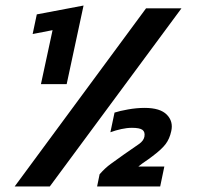

<svg xmlns="http://www.w3.org/2000/svg" viewBox="-20 -674 713 694"><path d="M128 -370 170 -565 98 -551 113 -622 282 -654 221 -370ZM33 0 508 -644H636L160 0ZM331 0 340 -44Q360 -67 381 -82Q402 -97 427 -115Q466 -142 482.5 -153.5Q499 -165 502 -180Q505 -197 495 -204.5Q485 -212 457 -212Q439 -212 418.5 -207.5Q398 -203 379 -196L394 -267Q412 -273 443 -278.5Q474 -284 503 -284Q559 -284 583 -259.5Q607 -235 599 -200Q593 -172 578.5 -153Q564 -134 532 -110Q515 -97 505 -90.5Q495 -84 480 -72H574L559 0Z"/></svg>

Font: Kanit Medium
Style: Italic
Weight: 500
Italic angle: -12°
Designer: Katatrad Team
Foundry: CadsonDemak
Version: Version 2.000; ttfautohint (v1.8.3)